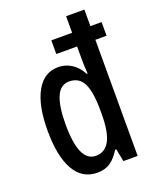

<svg xmlns="http://www.w3.org/2000/svg" viewBox="-143 -843 760 937"><g transform="rotate(-20 237.0 -375.0)"><path d="M200 10Q121 10 80.5 -61.5Q40 -133 40 -266Q40 -396 80 -468Q120 -540 194 -540Q231 -540 262.5 -520Q294 -500 315 -461H319Q317 -488 316.5 -508Q316 -528 316 -541V-603H208V-674H316V-760H411V-674H469V-603H411V0H337L324 -66H318Q295 -28 267.5 -9Q240 10 200 10ZM221 -70Q268 -70 292 -114Q316 -158 316 -251V-273Q316 -367 294 -411.5Q272 -456 220 -456Q175 -456 154 -407Q133 -358 133 -265Q133 -166 155 -118Q177 -70 221 -70Z"/></g></svg>

Font: Noto Sans Telugu ExtraCondensed Medium
Style: Regular
Weight: 500
Width: 2
Designer: Jelle Bosma - Monotype Design Team
Foundry: Monotype Imaging Inc.
Version: Version 2.005; ttfautohint (v1.8.4.7-5d5b)